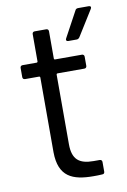

<svg xmlns="http://www.w3.org/2000/svg" viewBox="-81 -750 528 800"><g transform="rotate(-10 182.5 -349.5)"><path d="M352 -700H307C302 -700 297 -698 295 -693L236 -584C232 -577 236 -572 243 -572H279C284 -572 288 -575 291 -579L359 -688C363 -695 360 -700 352 -700ZM161 -636H112C106 -636 102 -632 102 -626V-510C102 -508 100 -506 98 -506H38C32 -506 28 -502 28 -496V-457C28 -451 32 -447 38 -447H98C100 -447 102 -445 102 -443V-126C103 -22 161 1 249 1C261 1 273 1 286 0C293 0 296 -4 296 -10V-51C296 -57 292 -61 286 -61H260C200 -61 171 -83 171 -148V-443C171 -445 173 -447 175 -447H289C295 -447 299 -451 299 -457V-496C299 -502 295 -506 289 -506H175C173 -506 171 -508 171 -510V-626C171 -632 167 -636 161 -636Z"/></g></svg>

Font: Elastic
Style: elastic
Weight: 400
Designer: Jeremy Tribby
Foundry: Tribby Type
Version: Version 1.422;hotconv 1.0.109;makeotfexe 2.5.65596